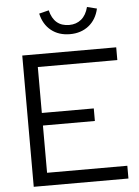

<svg xmlns="http://www.w3.org/2000/svg" viewBox="-61 -974 738 1020"><g transform="rotate(-5 308.0 -463.5)"><path d="M77 0V-700H578V-632H154V-387H431V-320H154V-68H582V0ZM340 -791Q280 -791 239.5 -823.5Q199 -856 186 -914L238 -927Q259 -840 340 -840Q378 -840 404.5 -862Q431 -884 442 -927L494 -914Q481 -856 440 -823.5Q399 -791 340 -791Z"/></g></svg>

Font: Red Hat Display Variable
Style: Regular
Weight: 400
Designer: Pentagram, MCKL
Foundry: Pentagram, MCKL
Version: Version 1.021